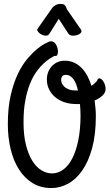

<svg xmlns="http://www.w3.org/2000/svg" viewBox="-20 -932 559 980"><path d="M391.1 -339.8Q391.1 -369.1 388.2 -400.9H369.1Q337.9 -400.9 310.5 -409.7Q283.2 -418.5 262.9 -435.1Q242.7 -451.7 231 -474.9Q219.2 -498 219.2 -526.9Q219.2 -546.4 225.8 -563.7Q232.4 -581.1 244.4 -594Q256.3 -606.9 272.9 -614.5Q289.6 -622.1 310.1 -622.1Q337.4 -622.1 359.1 -611.8Q380.9 -601.6 397.5 -584.2Q414.1 -566.9 426.3 -543.7Q438.5 -520.5 446.8 -494.1Q454.6 -498.5 461.4 -504.9Q468.3 -511.2 475.1 -519Q479.5 -532.2 486.8 -532.2Q492.2 -532.2 497.8 -527.6Q503.4 -522.9 508.3 -515.1Q513.2 -507.3 516.1 -497.8Q519 -488.3 519 -478Q519 -459.5 503.4 -444.6Q487.8 -429.7 462.9 -418.9Q465.8 -397.9 467.5 -377.9Q469.2 -357.9 469.2 -339.8Q469.2 -245.1 450.2 -175.8Q431.2 -106.4 399.4 -61.3Q367.7 -16.1 326.9 5.9Q286.1 27.8 242.2 27.8Q187.5 27.8 146 2.2Q104.5 -23.4 76.4 -67.9Q48.3 -112.3 34.2 -171.6Q20 -231 20 -297.9Q20 -382.8 34.9 -447Q49.8 -511.2 72.5 -557.6Q95.2 -604 122.1 -634.8Q148.9 -665.5 172.1 -684.1Q195.3 -702.6 211.7 -710.4Q228 -718.3 230 -719.2Q232.4 -720.2 235.1 -720.7Q237.8 -721.2 241.2 -721.2Q249.5 -721.2 255.9 -716.1Q262.2 -710.9 266.6 -703.4Q271 -695.8 273.4 -686.5Q275.9 -677.2 275.9 -668.9Q275.9 -659.2 272.9 -652.6Q270 -646 263.2 -646Q259.8 -646 257.8 -647Q249 -642.1 234.1 -632.8Q219.2 -623.5 201.7 -607.2Q184.1 -590.8 166 -565.9Q147.9 -541 133.3 -505.1Q118.7 -469.2 109.4 -420.7Q100.1 -372.1 100.1 -308.1Q100.1 -240.2 112.8 -190.9Q125.5 -141.6 146 -109.6Q166.5 -77.6 192.4 -62.3Q218.3 -46.9 245.1 -46.9Q276.4 -46.9 303 -66.4Q329.6 -85.9 348.9 -123.3Q368.2 -160.6 379.4 -215.1Q390.6 -269.5 391.1 -339.8ZM377.9 -470.2Q374 -487.3 368.7 -502Q363.3 -516.6 355.5 -527.1Q347.7 -537.6 338.1 -543.7Q328.6 -549.8 316.9 -549.8Q301.8 -549.8 296.9 -541.5Q292 -533.2 292 -524.9Q292 -516.1 296.1 -506.3Q300.3 -496.6 309.3 -488.5Q318.4 -480.5 332.5 -475.3Q346.7 -470.2 366.2 -470.2ZM388.2 -788.1Q391.1 -784.2 393.6 -780.5Q396 -776.9 396 -772.9Q396 -764.6 383.8 -757.3Q371.6 -750 351.1 -750Q342.8 -750 337.2 -753.2Q331.5 -756.3 329.1 -760.3L279.8 -835.9L236.8 -767.1Q232.9 -760.3 228.5 -755.1Q224.1 -750 212.9 -750Q206.1 -750 198.5 -752.9Q190.9 -755.9 184.6 -760.3Q178.2 -764.6 174.1 -770.3Q169.9 -775.9 169.9 -781.2Q169.9 -783.2 171.9 -785.2L242.2 -885.3Q251 -898.9 263.2 -905.5Q275.4 -912.1 288.1 -912.1Q296.9 -912.1 302.2 -910.4Q307.6 -908.7 311 -905.3Q314.5 -901.9 316.7 -896.7Q318.8 -891.6 321.8 -884.3Z"/></svg>

Font: Grand Hotel
Style: Regular
Weight: 400
Designer: Brian J. Bonislawsky & Jim Lyles for Astigmatic (AOETI)
Foundry: Astigmatic (AOETI)
Version: Version 001.000